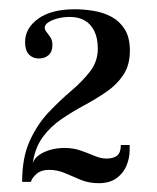

<svg xmlns="http://www.w3.org/2000/svg" viewBox="-20 -754 348 425"><path d="M198.5 -348.5Q176.5 -348.5 158.5 -356Q140.5 -363.5 123.8 -370.8Q107 -378 88.5 -378Q71 -378 60.8 -369Q50.5 -360 48.5 -351.5H29Q29 -405.5 46 -442.5Q63 -479.5 88 -505.8Q113 -532 137.8 -553Q162.5 -574 179.5 -596Q196.5 -618 196.5 -646.5Q196.5 -669 189 -684.8Q181.5 -700.5 167.8 -708.5Q154 -716.5 135 -716.5Q119.5 -716.5 106.8 -713Q94 -709.5 86.5 -704.2Q79 -699 79 -693Q79 -688 83.2 -682.8Q87.5 -677.5 91.8 -671Q96 -664.5 96 -654.5Q96 -639.5 87.5 -632Q79 -624.5 66 -624.5Q52.5 -624.5 44 -633.5Q35.5 -642.5 35.5 -661Q35.5 -691.5 64.5 -712.5Q93.5 -733.5 145.5 -733.5Q165.5 -733.5 187 -730Q208.5 -726.5 226.8 -716.8Q245 -707 256.2 -689Q267.5 -671 267.5 -642Q267.5 -610 253.2 -588.5Q239 -567 216.2 -551.2Q193.5 -535.5 167.5 -521.5Q141.5 -507.5 117 -491Q92.5 -474.5 75 -451Q57.5 -427.5 52.5 -393Q56 -403.5 66.8 -411Q77.5 -418.5 92.2 -422.5Q107 -426.5 123 -426.5Q142 -426.5 158.5 -420.8Q175 -415 189.2 -409Q203.5 -403 215 -403Q232 -403 239.8 -410Q247.5 -417 247.5 -433H267V-422.5Q267 -404.5 260.2 -387.8Q253.5 -371 238.2 -359.8Q223 -348.5 198.5 -348.5Z"/></svg>

Font: Imbue 48pt
Style: Regular
Weight: 400
Designer: Tyler Finck
Foundry: Etcetera Type Company
Version: Version 1.102